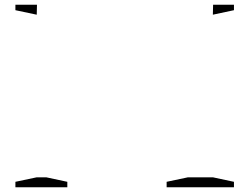

<svg xmlns="http://www.w3.org/2000/svg" viewBox="-20 -790 1052 810"><path d="M878 -42C878 -42 773 -42 773 -42C773 -42 683 -23 683 -23C683 -23 683 0 683 0C683 0 967 0 967 0C967 0 967 -23 967 -23C967 -23 878 -42 878 -42ZM175 -42C175 -42 135 -42 135 -42C135 -42 45 -23 45 -23C45 -23 45 0 45 0C45 0 264 0 264 0C264 0 264 -23 264 -23C264 -23 175 -42 175 -42ZM135 -728C135 -728 136 -770 136 -770C136 -770 45 -770 45 -770C45 -770 45 -747 45 -747C45 -747 135 -728 135 -728ZM879 -770C879 -770 878 -728 878 -728C878 -728 967 -747 967 -747C967 -747 967 -770 967 -770C967 -770 879 -770 879 -770Z"/></svg>

Font: Only Serifs
Style: Regular
Weight: 500
Designer: Matt LaGrandeur
Version: Version 0.001